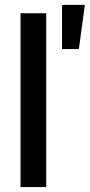

<svg xmlns="http://www.w3.org/2000/svg" viewBox="-20 -761 365 781"><path d="M168 0H63.5V-707H168ZM232.4 -741.2H325.2L300.8 -561.5H232.4Z"/></svg>

Font: WEMIX Pretendard Medium
Style: Regular
Weight: 500
Designer: Base glyphs from Inter by Rasmus Andersson; Hangeul glyphs from Noto Sans CJK(Source Han Sans) by Jang Soo-young and Kan
Foundry: Kil Hyung-jin
Version: Version 1.000